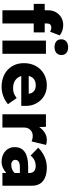

<svg xmlns="http://www.w3.org/2000/svg" viewBox="726 -1568 852 2343"><g transform="rotate(90 1151.5 -396.0)"><path d="M105 0V-382H27V-516H105V-557Q105 -609 127.5 -650.5Q150 -692 191 -717Q232 -742 286 -742Q323 -742 355 -730.5Q387 -719 412 -699L366 -582Q353 -589 341 -593Q329 -597 319 -597Q266 -597 266 -543V-516H375V-382H266V0ZM556 -636Q510 -636 484.5 -657.5Q459 -679 459 -719Q459 -756 485 -779Q511 -802 556 -802Q600 -802 625.5 -780.5Q651 -759 651 -719Q651 -682 625.5 -659Q600 -636 556 -636ZM475 0V-531H636V0Z M1040 10Q952 10 886.5 -25Q821 -60 785.5 -121.5Q750 -183 750 -262Q750 -345 785 -408Q820 -471 881.5 -506.5Q943 -542 1021 -542Q1095 -542 1152 -507.5Q1209 -473 1241.5 -412.5Q1274 -352 1272 -274L1271 -230H907Q920 -184 958.5 -157Q997 -130 1058 -130Q1091 -130 1118 -140Q1145 -150 1176 -174L1251 -68Q1204 -28 1149.5 -9Q1095 10 1040 10ZM1024 -407Q927 -407 906 -321H1123V-323Q1120 -360 1092.5 -383.5Q1065 -407 1024 -407Z M1374 0V-531H1527L1530 -449Q1557 -490 1598.5 -516Q1640 -542 1687 -542Q1705 -542 1720.5 -539.5Q1736 -537 1748 -532L1705 -355Q1694 -361 1675.5 -365.5Q1657 -370 1637 -370Q1594 -370 1565 -341Q1536 -312 1536 -265V0Z M1953 10Q1903 10 1862.5 -10Q1822 -30 1798.5 -65.5Q1775 -101 1775 -149Q1775 -314 2012 -314H2091V-326Q2091 -367 2068.5 -386.5Q2046 -406 2006 -406Q1967 -406 1936.5 -391.5Q1906 -377 1878 -344L1782 -437Q1830 -486 1892 -514Q1954 -542 2027 -542Q2127 -542 2186.5 -496.5Q2246 -451 2246 -357V0H2091V-47Q2062 -21 2026.5 -5.5Q1991 10 1953 10ZM1991 -108Q2051 -108 2091 -149V-213H2016Q1975 -213 1952.5 -198.5Q1930 -184 1930 -157Q1930 -135 1947 -121.5Q1964 -108 1991 -108Z"/></g></svg>

Font: Readex Pro
Style: Bold
Weight: 700
Designer: Bonnie Shaver-Troup, Thomas Jockin
Foundry: Lexend
Version: Version 1.203; ttfautohint (v1.8.3)